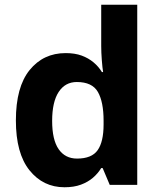

<svg xmlns="http://www.w3.org/2000/svg" viewBox="-20 -780 672 810"><path d="M252 10Q162 10 104.5 -61.5Q47 -133 47 -272Q47 -413 105 -484.5Q163 -556 257 -556Q296 -556 324.5 -545.5Q353 -535 374.5 -517Q396 -499 410 -476H415Q412 -494 409.5 -526.5Q407 -559 407 -586V-760H559V0H443L413 -71H407Q393 -48 372 -30Q351 -12 321.5 -1Q292 10 252 10ZM305 -111Q367 -111 392 -146.5Q417 -182 417 -255V-271Q417 -350 393 -392Q369 -434 304 -434Q255 -434 227.5 -392Q200 -350 200 -270Q200 -190 227.5 -150.5Q255 -111 305 -111Z"/></svg>

Font: Noto Sans Khmer
Style: Bold
Weight: 700
Version: Version 2.003